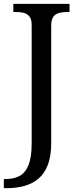

<svg xmlns="http://www.w3.org/2000/svg" viewBox="-31 -734 408 994"><path d="M-11 240V193H-2Q41 193 71 176.5Q101 160 117 119.5Q133 79 133 9V-604Q133 -634 121.5 -648.5Q110 -663 91.5 -667.5Q73 -672 51 -672H38V-714H329V-672H316Q294 -672 275 -667Q256 -662 245 -647Q234 -632 234 -600V8Q234 75 216.5 120Q199 165 168 191Q137 217 95.5 228.5Q54 240 6 240Z"/></svg>

Font: Noto Serif Khmer
Style: Regular
Weight: 400
Designer: Danh Hong and the Monotype Design Team
Foundry: Monotype Imaging Inc.
Version: Version 2.003